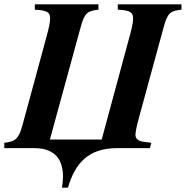

<svg xmlns="http://www.w3.org/2000/svg" viewBox="-53 -689 864 893"><path d="M791 -669H495V-644C552 -641 566 -632 566 -604C566 -588 563 -568 549 -517L420 -40H179L322 -562C341 -633 356 -638 405 -644V-669H109V-644C166 -641 180 -632 180 -604C180 -588 177 -568 163 -517L51 -105C34 -42 16 -30 -33 -25V0H106C190 0 240 40 240 133C240 147 238 169 235 184H263C296 71 357 0 492 0H644L651 -25L619 -29C592 -32 577 -42 577 -62C577 -74 583 -104 591 -133L708 -562C727 -633 742 -638 791 -644Z"/></svg>

Font: STIXGeneral
Style: Bold Italic
Weight: 700
Italic angle: -16.33°
Designer: MicroPress Inc., with final additions and corrections provided by Coen Hoffman, Elsevier (retired)
Version: Version 1.1.0